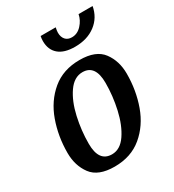

<svg xmlns="http://www.w3.org/2000/svg" viewBox="-181 -835 871 960"><g transform="rotate(-30 254.5 -355.5)"><path d="M482 -353Q482 -257 451.5 -172Q421 -87 357 -33.5Q293 20 198 20Q104 20 65.5 -32Q27 -84 27 -157Q27 -253 57.5 -338Q88 -423 152 -476.5Q216 -530 311 -530Q405 -530 443.5 -478Q482 -426 482 -353ZM142 -144Q142 -40 217 -40Q265 -40 299 -90Q333 -140 350 -215.5Q367 -291 367 -366Q367 -470 293 -470Q245 -470 210.5 -420.5Q176 -371 159 -295.5Q142 -220 142 -144ZM286 -702Q286 -677 299 -662Q312 -647 336 -647Q368 -647 392 -673Q416 -699 422 -731H503Q492 -670 444.5 -634Q397 -598 326 -598Q264 -598 232 -625.5Q200 -653 200 -703Q200 -716 203 -731H290Q286 -712 286 -702Z"/></g></svg>

Font: Sansita
Style: Italic
Weight: 400
Italic angle: -11°
Designer: Pablo Cosgaya
Foundry: Omnibus-Type
Version: Version 1.006